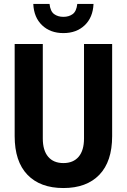

<svg xmlns="http://www.w3.org/2000/svg" viewBox="-20 -933 640 969"><path d="M300 16Q183 16 118.5 -51Q54 -118 54 -246V-711H196V-234Q196 -174 223 -142Q250 -110 300 -110Q350 -110 377 -142Q404 -174 404 -234V-711H546V-246Q546 -118 481.5 -51Q417 16 300 16ZM300 -766Q234 -766 192.5 -805.5Q151 -845 148 -913H230Q234 -876 253 -862Q272 -848 300 -848Q328 -848 347 -862Q366 -876 370 -913H452Q449 -845 407.5 -805.5Q366 -766 300 -766Z"/></svg>

Font: Geist Mono
Style: Bold
Weight: 700
Monospace: yes
Designer: Basement.studio, Andrés Briganti, Mateo Zaragoza
Foundry: Basement.studio, Vercel, Andrés Briganti, Guido Ferreyra, Mateo Zaragoza
Version: Version 1.500; ttfautohint (v1.8.4.7-5d5b)